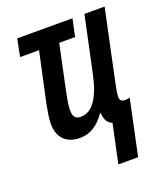

<svg xmlns="http://www.w3.org/2000/svg" viewBox="-135 -635 796 921"><g transform="rotate(-20 262.5 -175.0)"><path d="M352 -5Q317 -18 315 -68H311Q286 -31 253.5 -10.5Q221 10 183 10Q129 10 100.5 -19.5Q72 -49 72 -102Q72 -123 76.5 -149.5Q81 -176 86 -203L140 -453H43L61 -542H343L324 -453H243L197 -236Q191 -208 186 -179.5Q181 -151 181 -131Q181 -108 189.5 -96Q198 -84 220 -84Q306 -84 343 -255L404 -542H507L430 -178Q426 -158 423 -141Q420 -124 420 -112Q420 -98 427 -92.5Q434 -87 445 -87Q450 -87 456.5 -87.5Q463 -88 471 -91L411 192H310Z"/></g></svg>

Font: Noto Sans ExtraCondensed SemiBold
Style: Italic
Weight: 600
Width: 2
Italic angle: -12°
Designer: Monotype Design Team
Foundry: Monotype Imaging Inc.
Version: Version 2.013; ttfautohint (v1.8.4.7-5d5b)